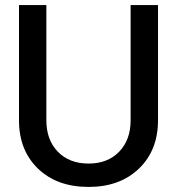

<svg xmlns="http://www.w3.org/2000/svg" viewBox="-20 -718 690 750"><path d="M326.2 12.2Q202.6 12.2 128.4 -59.3Q54.2 -130.9 54.2 -248V-698.2H161.1V-248Q161.1 -171.4 206.1 -125.2Q251 -79.1 326.2 -79.1Q400.4 -79.1 445.3 -125.2Q490.2 -171.4 490.2 -248V-698.2H597.2V-248Q597.2 -130.9 522.7 -59.3Q448.2 12.2 326.2 12.2Z"/></svg>

Font: Azeret Mono
Style: Regular
Weight: 400
Designer: Martin Vácha
Foundry: Displaay
Version: Version 1.002